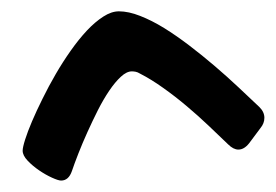

<svg xmlns="http://www.w3.org/2000/svg" viewBox="-20 -437 487 339"><path d="M438 -248Q446.8 -239.3 446.8 -229Q446.8 -219.2 439.9 -210.9L419.9 -184.1Q411.1 -172.9 400.9 -172.9Q392.1 -172.9 382.8 -182.1Q367.2 -197.3 348.6 -214.8Q330.1 -232.4 309.8 -249.5Q289.6 -266.6 268.3 -281.7Q247.1 -296.9 227.1 -307.1Q223.1 -309.6 219.5 -310.3Q215.8 -311 212.9 -311Q203.6 -311 193.4 -301.5Q183.1 -292 172.9 -276.9Q162.6 -261.7 152.8 -242.4Q143.1 -223.1 134.3 -203.6Q125.5 -184.1 118.4 -166Q111.3 -147.9 106.9 -134.8Q101.1 -118.2 87.9 -118.2Q83 -118.2 71.8 -123.3Q60.5 -128.4 49.1 -136.2Q37.6 -144 28.8 -153.3Q20 -162.6 20 -170.9Q20 -176.8 24.4 -190.7Q28.8 -204.6 36.6 -222.9Q44.4 -241.2 55.2 -262.9Q65.9 -284.7 78.4 -306.2Q90.8 -327.6 105 -347.7Q119.1 -367.7 133.5 -383.1Q147.9 -398.4 162.4 -407.7Q176.8 -417 189.9 -417Q207 -417 227.5 -408.9Q248 -400.9 269.8 -387.5Q291.5 -374 314.2 -356.7Q336.9 -339.4 358.9 -320.6Q380.9 -301.8 400.9 -283Q420.9 -264.2 438 -248Z"/></svg>

Font: Gochi Hand Cyrillic
Style: Regular
Weight: 400
Designer: Juan Pablo del Peral; Denis Ignatov
Foundry: Juan Pablo del Peral; Denis Ignatov
Version: Version 1.00 June 29, 2018, initial release